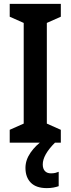

<svg xmlns="http://www.w3.org/2000/svg" viewBox="-20 -734 363 988"><path d="M293 0H30V-66L102 -98V-616L30 -648V-714H293V-648L221 -616V-98L293 -66ZM200 112Q200 134 211 146Q222 158 242 158Q256 158 265.5 155.5Q275 153 282 150V224Q271 228 255.5 231Q240 234 221 234Q166 234 138.5 206Q111 178 111 130Q111 89 137.5 51Q164 13 203 -13L263 0Q200 63 200 112Z"/></svg>

Font: Noto Sans Sinhala Condensed SemiBold
Style: Regular
Weight: 600
Width: 3
Designer: Jelle Bosma - Monotype Design Team
Foundry: Monotype Imaging Inc.
Version: Version 2.006; ttfautohint (v1.8.4.7-5d5b)